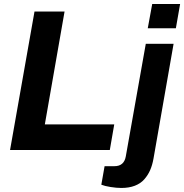

<svg xmlns="http://www.w3.org/2000/svg" viewBox="-20 -743 912 951"><path d="M711.9 -603 733.9 -723.1H872.1L851.1 -603ZM29.8 0 150.9 -686H299.8L202.1 -127H545.9L523.9 0ZM581.1 188Q557.1 188 527.8 183.3Q498.5 178.7 481.9 171.9L498 80.1H546.9Q594.2 80.1 603 32.2L702.1 -525.9H839.8L740.2 43Q734.4 75.2 723.6 99.9Q712.9 124.5 694.6 145.3Q676.3 166 647.7 177Q619.1 188 581.1 188Z"/></svg>

Font: Archivo
Style: Bold Italic
Weight: 700
Italic angle: -10°
Designer: Hector Gatti
Foundry: Omnibus-Type
Version: Version 2.001